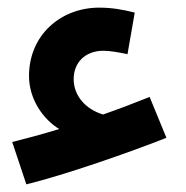

<svg xmlns="http://www.w3.org/2000/svg" viewBox="-20 -557 488 503"><path d="M49 -74C151 -99 320 -158 416 -196L372 -303C332 -287 290 -271 250 -257C204 -271 173 -306 173 -350C173 -392 202 -424 251 -424C268 -424 291 -420 314 -415L333 -524C302 -532 272 -537 240 -537C139 -537 56 -465 56 -358C56 -296 94 -244 135 -219C90 -205 48 -194 12 -185Z"/></svg>

Font: Noto Sans Arabic SemBd
Style: Regular
Weight: 600
Designer: Monotype Design Team, Nadine Chahine, Nizar Qandah and Khaled Hosny
Foundry: Monotype Imaging Inc.
Version: Version 2.012